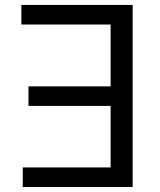

<svg xmlns="http://www.w3.org/2000/svg" viewBox="-20 -747 638 767"><path d="M509.9 0H71V-78.1H421.9V-323.9H93.8V-402H421.9V-649.1H65.3V-727.3H509.9Z"/></svg>

Font: Linik Sans
Style: Regular
Weight: 400
Designer: Rasmus Andersson (font), Marc Monis (original base), Kil Hyung-jin (Pretendard portions), Cristiano Sobral (main changes
Foundry: rsms
Version: Version 3.018;May 31, 2022;FontCreator 14.0.0.2814 64-bit; t